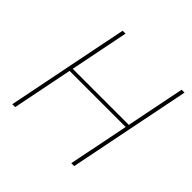

<svg xmlns="http://www.w3.org/2000/svg" viewBox="-175 -864 1031 1031"><g transform="rotate(45 340.0 -349.0)"><path d="M502 0 571 -344H145L76 0H54L194 -698H216L149 -364H575L642 -698H664L524 0Z"/></g></svg>

Font: IBM Plex Sans Thin
Style: Italic
Weight: 100
Italic angle: -11.31°
Designer: Mike Abbink, Paul van der Laan, Pieter van Rosmalen
Foundry: Bold Monday
Version: Version 3.0